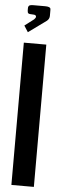

<svg xmlns="http://www.w3.org/2000/svg" viewBox="-65 -1034 380 1064"><g transform="rotate(5 125.0 -501.5)"><path d="M172.4 -982.4V-951.2Q171.9 -934.6 158.7 -923.8L58.6 -851.1L36.1 -886.2L87.4 -925.3Q96.2 -934.1 96.2 -940.4Q96.2 -951.2 78.6 -951.2Q57.6 -951.2 52.5 -955.3Q47.4 -959.5 47.4 -971.7V-982.4Q47.4 -987.8 47.9 -990.2Q48.3 -992.7 51 -996.3Q53.7 -1000 60.5 -1001.5Q67.4 -1002.9 78.6 -1002.9H141.1Q155.8 -1002.9 162.8 -1000Q169.9 -997.1 171.1 -993.7Q172.4 -990.2 172.4 -982.4ZM166.5 -791.5V0H41.5V-791.5Z"/></g></svg>

Font: Gputeks
Style: Bold
Weight: 600
Width: 8
Version: Version 0.9